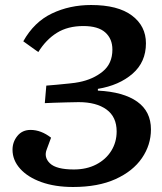

<svg xmlns="http://www.w3.org/2000/svg" viewBox="-20 -735 646 767"><path d="M73 -570Q116 -647 187 -681Q258 -715 344 -715Q451 -715 507 -673Q563 -631 563 -562Q563 -487 509.5 -440.5Q456 -394 371 -380V-373Q473 -368 528 -329Q583 -290 583 -218Q583 -156 547 -103.5Q511 -51 441.5 -19.5Q372 12 272 12Q200 12 145.5 -7.5Q91 -27 60.5 -61Q30 -95 30 -137Q30 -168 49.5 -192Q69 -216 102 -216Q144 -216 184 -185L167 -139Q154 -107 179.5 -82.5Q205 -58 275 -58Q326 -58 364.5 -78Q403 -98 424.5 -132.5Q446 -167 446 -210Q446 -268 405.5 -297.5Q365 -327 294 -327Q272 -327 245 -326Q218 -325 194.5 -324.5Q171 -324 159 -323L165 -393Q181 -394 206.5 -396.5Q232 -399 257 -401.5Q282 -404 296 -407Q352 -418 390.5 -449.5Q429 -481 429 -537Q429 -580 400.5 -605.5Q372 -631 313 -631Q251 -631 207.5 -604Q164 -577 133 -527Z"/></svg>

Font: Literata 7pt SemiBold
Style: Italic
Weight: 600
Italic angle: -2°
Designer: Latin by Veronika Burian and Jose Scaglione. Greek by Irene Vlachou. Cyrillic by Vera Evstafieva
Foundry: TypeTogether
Version: Version 3.002